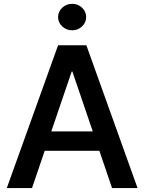

<svg xmlns="http://www.w3.org/2000/svg" viewBox="-20 -958 735 978"><path d="M143.1 0H14.6L275.9 -727.5H419.9L680.7 0H550.8L348.6 -593.8H345.2ZM160.2 -288.6H534.7V-189.9H160.2ZM347.7 -803.7Q317.9 -803.7 296.9 -823.5Q275.9 -843.3 275.9 -871.1Q275.9 -898.9 296.9 -918.7Q317.9 -938.5 347.7 -938.5Q377 -938.5 397.9 -918.7Q418.9 -898.9 418.9 -871.1Q418.9 -843.3 397.9 -823.5Q377 -803.7 347.7 -803.7Z"/></svg>

Font: Inter Cardless Tabular Medium
Style: Regular
Weight: 500
Designer: Rasmus Andersson
Foundry: rsms
Version: Version 4.000;git-4fc901f